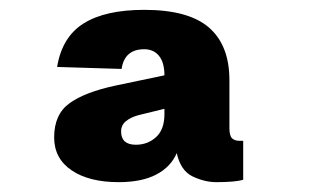

<svg xmlns="http://www.w3.org/2000/svg" viewBox="-20 -746 640 390"><path d="M221 -376Q161 -376 125.5 -400Q90 -424 90 -467Q90 -514 121.5 -536.5Q153 -559 214 -572L314 -593Q314 -619 303 -632.5Q292 -646 273 -646Q233 -646 227 -606L96 -610Q106 -671 150 -698.5Q194 -726 273 -726Q363 -726 404.5 -690Q446 -654 446 -583V-486Q446 -470 451.5 -465Q457 -460 466 -460H474V-381Q459 -376 419 -376Q396 -376 371.5 -387.5Q347 -399 339 -435Q327 -407 297.5 -391.5Q268 -376 221 -376ZM256 -452Q280 -452 297 -467.5Q314 -483 314 -514V-525L261 -512Q246 -508 236 -500Q226 -492 226 -479Q226 -452 256 -452Z"/></svg>

Font: Geist Mono Black
Style: Regular
Weight: 900
Monospace: yes
Designer: Basement.studio, Andrés Briganti, Mateo Zaragoza
Foundry: Basement.studio, Vercel, Andrés Briganti, Guido Ferreyra, Mateo Zaragoza
Version: Version 1.500; ttfautohint (v1.8.4.7-5d5b)